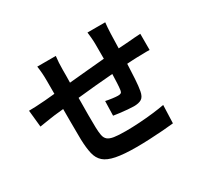

<svg xmlns="http://www.w3.org/2000/svg" viewBox="-163 -1004 1326 1256"><g transform="rotate(-30 500.0 -376.0)"><path d="M629 -781H763Q761 -770 759.5 -743Q758 -716 757 -696Q756 -667 755.5 -640.5Q755 -614 754 -589Q774 -590 793 -591.5Q812 -593 829 -594Q849 -596 875.5 -598Q902 -600 924 -601V-479Q916 -480 898 -479.5Q880 -479 861 -478.5Q842 -478 828 -478Q812 -477 793 -476.5Q774 -476 752 -474Q750 -418 746.5 -363Q743 -308 737 -276Q730 -237 709.5 -224Q689 -211 651 -211Q634 -211 605 -213.5Q576 -216 548 -219.5Q520 -223 502 -226L505 -335Q528 -330 554.5 -326.5Q581 -323 596 -323Q611 -323 618 -327.5Q625 -332 627 -346Q630 -366 631.5 -398Q633 -430 634 -465Q569 -460 499 -453.5Q429 -447 365 -440Q364 -372 364 -310Q364 -248 365 -216Q366 -180 370.5 -156.5Q375 -133 390 -120Q405 -107 437 -102Q469 -97 525 -97Q574 -97 628.5 -100.5Q683 -104 733.5 -110Q784 -116 821 -123L816 13Q782 17 734 20.5Q686 24 633.5 26.5Q581 29 534 29Q438 29 380 17.5Q322 6 293 -19.5Q264 -45 254 -88.5Q244 -132 242 -196Q242 -217 241.5 -253.5Q241 -290 241 -335Q241 -380 241 -427L174 -420Q158 -418 135 -414.5Q112 -411 90 -407.5Q68 -404 55 -402L42 -529Q63 -529 95.5 -530.5Q128 -532 166 -535L241 -542V-642Q241 -673 239 -699.5Q237 -726 233 -752H373Q370 -727 368.5 -703.5Q367 -680 367 -649Q367 -632 367 -607.5Q367 -583 366 -554Q429 -560 498.5 -566.5Q568 -573 636 -579V-691Q636 -710 633.5 -739Q631 -768 629 -781Z"/></g></svg>

Font: Noto IKEA Simplified Chinese
Style: Bold
Weight: 700
Designer: Monotype Design Team
Foundry: Monotype Imaging Inc.
Version: Version 1.100